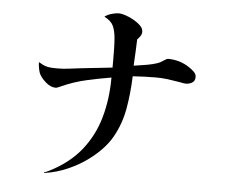

<svg xmlns="http://www.w3.org/2000/svg" viewBox="-54 -815 1109 921"><g transform="rotate(5 500.0 -354.0)"><path d="M875 -479Q875 -460 861.5 -451.5Q848 -443 831 -443Q823 -443 814.5 -445Q806 -447 798 -448Q770 -453 742.5 -456.5Q715 -460 686 -460Q658 -460 632 -459Q606 -458 574 -456Q571 -373 558 -299.5Q545 -226 510 -163Q475 -100 404 -47Q361 -14 305.5 10.5Q250 35 192 43L190 40Q202 37 215 30Q310 -18 366.5 -89Q423 -160 448 -249.5Q473 -339 473 -441Q413 -431 353.5 -417.5Q294 -404 238 -379Q233 -377 224.5 -373Q216 -369 210 -369Q186 -369 162 -390Q138 -411 129 -432Q125 -443 122.5 -457.5Q120 -472 120 -483L121 -484Q129 -479 141 -473Q153 -467 165 -465Q176 -463 188 -462.5Q200 -462 211 -462Q240 -462 269 -466Q298 -470 326 -473Q363 -477 400 -481Q437 -485 474 -489V-535Q474 -559 473.5 -583Q473 -607 471 -631Q468 -666 457.5 -689Q447 -712 414 -729Q426 -739 446.5 -745Q467 -751 482 -751Q494 -751 514 -744.5Q534 -738 554 -726.5Q574 -715 587.5 -701.5Q601 -688 601 -673Q601 -661 594.5 -651.5Q588 -642 580 -634Q579 -608 577.5 -573.5Q576 -539 574 -507Q591 -510 616.5 -513.5Q642 -517 666.5 -523Q691 -529 704 -537Q709 -540 720 -547Q731 -554 735 -554Q793 -554 839 -523Q850 -516 862.5 -504.5Q875 -493 875 -479Z"/></g></svg>

Font: Kaisei Tokumin Medium
Style: Regular
Weight: 500
Designer: Font-Kai, 金井和夫
Foundry: KAZUO KANAI
Version: Version 5.003